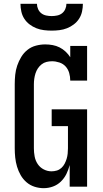

<svg xmlns="http://www.w3.org/2000/svg" viewBox="-20 -975 540 1003"><path d="M208 8Q184 8 160.5 0.5Q137 -7 118.5 -23Q100 -39 88 -60Q76 -81 69 -104.5Q62 -128 59.5 -152Q57 -176 57 -200V-535Q57 -560 59.5 -584.5Q62 -609 70 -632.5Q78 -656 91 -677.5Q104 -699 123.5 -714.5Q143 -730 167.5 -736.5Q192 -743 216 -743Q236 -743 255 -739.5Q274 -736 291 -727.5Q308 -719 322.5 -705.5Q337 -692 347 -676V-735H435V-554H347Q347 -574 341.5 -593.5Q336 -613 323 -627.5Q310 -642 290.5 -648.5Q271 -655 252 -655Q237 -655 223 -651.5Q209 -648 197.5 -639Q186 -630 178 -618Q170 -606 165.5 -592Q161 -578 159 -563.5Q157 -549 157 -535V-200Q157 -179 161 -157.5Q165 -136 177 -118Q189 -100 208.5 -90Q228 -80 249 -80Q263 -80 276.5 -84Q290 -88 300.5 -97.5Q311 -107 317.5 -119.5Q324 -132 328 -145Q332 -158 333.5 -172Q335 -186 335 -200V-316H250V-404H435V0H344V-113Q338 -89 327 -66.5Q316 -44 298 -26.5Q280 -9 256.5 -0.5Q233 8 208 8ZM250 -815Q230 -815 209.5 -817.5Q189 -820 170 -827.5Q151 -835 134.5 -847.5Q118 -860 107 -877Q96 -894 91.5 -914.5Q87 -935 87 -955H173Q173 -941 179 -927.5Q185 -914 196 -905.5Q207 -897 221.5 -894Q236 -891 250 -891Q264 -891 278.5 -894Q293 -897 304 -905.5Q315 -914 321 -927.5Q327 -941 327 -955H413Q413 -935 408.5 -914.5Q404 -894 393 -877Q382 -860 365.5 -847.5Q349 -835 330 -827.5Q311 -820 290.5 -817.5Q270 -815 250 -815Z"/></svg>

Font: Iosevka Slab Semibold
Style: Regular
Weight: 600
Monospace: yes
Designer: Belleve Invis
Foundry: Belleve Invis
Version: Version 11.1.1; ttfautohint (v1.8.3)